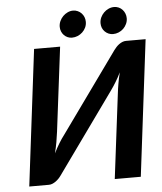

<svg xmlns="http://www.w3.org/2000/svg" viewBox="-56 -862 769 911"><g transform="rotate(-5 328.5 -406.5)"><path d="M505.4 -609.9Q510.3 -616.7 516.6 -623.5Q522.9 -630.4 530.5 -636Q538.1 -641.6 546.6 -645Q555.2 -648.4 564 -648.4H657.2L577.6 0H453.6L503.4 -401.9Q505.9 -424.3 510.3 -449.5Q514.6 -474.6 521.5 -502.4Q509.3 -477.5 496.3 -456.5Q483.4 -435.5 471.7 -419.4L198.2 -38.1Q193.4 -31.2 186.8 -24.4Q180.2 -17.6 172.6 -12.2Q165 -6.8 156.7 -3.4Q148.4 0 139.6 0H46.4L126 -648.4H250L200.2 -247.1Q197.3 -224.1 192.9 -199Q188.5 -173.8 181.6 -146Q193.8 -170.9 206.8 -192.1Q219.7 -213.4 231.9 -229ZM576.7 -755.4Q576.7 -741.2 570.8 -728.5Q564.9 -715.8 555.2 -706.3Q545.4 -696.8 532.5 -691.4Q519.5 -686 505.9 -686Q494.1 -686 484.1 -690.4Q474.1 -694.8 466.6 -702.4Q459 -710 454.8 -720.2Q450.7 -730.5 450.7 -742.2Q450.7 -756.3 456.5 -769.3Q462.4 -782.2 472.2 -792Q481.9 -801.8 494.6 -807.6Q507.3 -813.5 521.5 -813.5Q533.2 -813.5 543.5 -808.8Q553.7 -804.2 561 -796.1Q568.4 -788.1 572.5 -777.6Q576.7 -767.1 576.7 -755.4ZM381.8 -755.4Q381.8 -740.7 376 -728.3Q370.1 -715.8 360.1 -706.3Q350.1 -696.8 337.2 -691.4Q324.2 -686 310.1 -686Q298.8 -686 289.1 -690.4Q279.3 -694.8 272 -702.4Q264.6 -710 260.5 -720.2Q256.3 -730.5 256.3 -742.2Q256.3 -756.3 262.2 -769.3Q268.1 -782.2 277.8 -792Q287.6 -801.8 300 -807.6Q312.5 -813.5 325.7 -813.5Q337.9 -813.5 348.1 -808.8Q358.4 -804.2 366 -796.1Q373.5 -788.1 377.7 -777.6Q381.8 -767.1 381.8 -755.4Z"/></g></svg>

Font: Carlito
Style: Bold Italic
Weight: 700
Italic angle: -7°
Designer: Lukasz Dziedzic
Foundry: tyPoland Lukasz Dziedzic
Version: Version 1.104